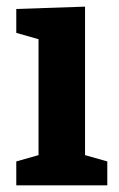

<svg xmlns="http://www.w3.org/2000/svg" viewBox="-20 -558 358 578"><path d="M236 -538V-91L303 -72V0H29V-72L96 -91V-440L29 -459V-531Z"/></svg>

Font: Bitter Pro
Style: Bold
Weight: 700
Designer: Sol Matas, and Bitter project Authors
Foundry: Sol Matas
Version: Version 1.010